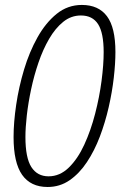

<svg xmlns="http://www.w3.org/2000/svg" viewBox="-20 -744 503 774"><path d="M171.9 9.8Q103.5 9.8 69.1 -39.3Q34.7 -88.4 34.7 -191.4Q34.7 -250 45.2 -321.3Q55.7 -392.6 76.9 -463.4Q98.1 -534.2 131.1 -593.3Q164.1 -652.3 208.5 -688.2Q252.9 -724.1 310.1 -724.1Q377 -724.1 411.1 -678.7Q445.3 -633.3 445.3 -534.2Q445.3 -488.3 438.7 -430.7Q432.1 -373 418.2 -312Q404.3 -251 382.6 -193.6Q360.8 -136.2 330.3 -90.3Q299.8 -44.4 260.5 -17.3Q221.2 9.8 171.9 9.8ZM175.8 -33.2Q221.2 -33.2 257.3 -68.4Q293.5 -103.5 319.8 -160.9Q346.2 -218.3 363.5 -285.6Q380.9 -353 389.4 -418.2Q397.9 -483.4 397.9 -533.7Q397.9 -611.3 375.5 -646.5Q353 -681.6 306.2 -681.6Q266.6 -681.6 234.9 -656Q203.1 -630.4 178.2 -587.6Q153.3 -544.9 135.3 -492.2Q117.2 -439.5 105.5 -384.3Q93.8 -329.1 88.1 -279.1Q82.5 -229 82.5 -191.9Q82.5 -107.9 106.4 -70.6Q130.4 -33.2 175.8 -33.2Z"/></svg>

Font: Open Sans Condensed Light
Style: Italic
Weight: 300
Width: 3
Italic angle: -12°
Designer: Monotype Design Team
Foundry: Monotype Imaging Inc.
Version: Version 3.000; ttfautohint (v1.8.4)